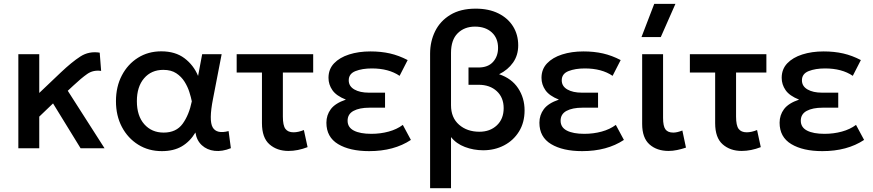

<svg xmlns="http://www.w3.org/2000/svg" viewBox="-20 -780 4590 1010"><path d="M76.5 0V-495H186.5V-291L299.5 -398.5Q357.5 -453.5 402.8 -482.8Q448 -512 504.5 -503L512 -407Q470.5 -413 439 -391Q407.5 -369 365.5 -329.5L336.5 -302.5L530 0H404L259 -236L186.5 -166.5V0Z M831.5 15Q761.5 15 707 -19Q652.5 -53 621.2 -112.2Q590 -171.5 590 -247.5Q590 -324 621 -383.2Q652 -442.5 705.8 -476.2Q759.5 -510 828.5 -510Q902 -510 950.2 -473.8Q998.5 -437.5 1022 -380.5L1043.5 -495H1146L1100.5 -260Q1078 -146 1098.8 -110Q1119.5 -74 1182.5 -90.5L1194.5 -0.5Q1149 18 1109 13.5Q1069 9 1041.8 -16Q1014.5 -41 1008 -83Q979.5 -35.5 936.5 -10.2Q893.5 15 831.5 15ZM841 -82.5Q907 -82.5 940.8 -129Q974.5 -175.5 989 -247Q985 -267.5 976.2 -295.5Q967.5 -323.5 950.8 -350.2Q934 -377 907 -394.8Q880 -412.5 839 -412.5Q776 -412.5 738 -368.2Q700 -324 700 -248Q700 -170.5 739 -126.5Q778 -82.5 841 -82.5Z M1497.5 14Q1437 14 1397.5 -20.8Q1358 -55.5 1358 -132V-398.5H1225V-495H1627.5V-398.5H1468V-167Q1468 -120 1481.5 -102Q1495 -84 1524 -84Q1549 -84 1578.5 -96L1598 -6Q1546.5 14 1497.5 14Z M1922 15Q1820 15 1758.5 -22Q1697 -59 1697 -134.5Q1697 -174.5 1720.2 -205.8Q1743.5 -237 1799.5 -256Q1749 -276 1728.5 -305.8Q1708 -335.5 1708 -370.5Q1708 -416 1737.2 -446.8Q1766.5 -477.5 1816.5 -493.5Q1866.5 -509.5 1928.5 -509.5Q1984.5 -509.5 2031.5 -498.8Q2078.5 -488 2124.5 -464L2082 -381Q2025 -420 1936 -420Q1885.5 -420 1850 -406Q1814.5 -392 1814.5 -357.5Q1814.5 -326.5 1843.8 -309.5Q1873 -292.5 1920.5 -292.5H2005.5V-213.5H1923.5Q1871 -213.5 1839.8 -196.8Q1808.5 -180 1808.5 -145Q1808.5 -110 1841.5 -93Q1874.5 -76 1933 -76Q1981.5 -76 2024.5 -87.8Q2067.5 -99.5 2099 -123L2141.5 -44Q2052.5 15 1922 15Z M2242.5 210V-497.5Q2242.5 -562 2269 -615.8Q2295.5 -669.5 2349 -702Q2402.5 -734.5 2482.5 -734.5Q2551.5 -734.5 2601.8 -709.5Q2652 -684.5 2679 -641Q2706 -597.5 2706 -541.5Q2706 -489.5 2679 -451Q2652 -412.5 2605.5 -389.5Q2671.5 -367.5 2705.5 -316Q2739.5 -264.5 2739.5 -199.5Q2739.5 -135.5 2710.2 -88.2Q2681 -41 2631.5 -15.2Q2582 10.5 2522 10.5Q2471.5 10.5 2425.8 -6.8Q2380 -24 2352.5 -59V210ZM2502 -87Q2558 -87 2593.8 -120.8Q2629.5 -154.5 2629.5 -211Q2629.5 -267 2593.2 -300.5Q2557 -334 2497.5 -334H2444.5V-425H2497.5Q2547 -425 2573.5 -454.2Q2600 -483.5 2600 -528Q2600 -579.5 2566.8 -609.8Q2533.5 -640 2478.5 -640Q2423 -640 2387.8 -605.2Q2352.5 -570.5 2352.5 -501.5V-226.5Q2352.5 -161 2394.8 -124Q2437 -87 2502 -87Z M3042.5 15Q2940.5 15 2879 -22Q2817.5 -59 2817.5 -134.5Q2817.5 -174.5 2840.8 -205.8Q2864 -237 2920 -256Q2869.5 -276 2849 -305.8Q2828.5 -335.5 2828.5 -370.5Q2828.5 -416 2857.8 -446.8Q2887 -477.5 2937 -493.5Q2987 -509.5 3049 -509.5Q3105 -509.5 3152 -498.8Q3199 -488 3245 -464L3202.5 -381Q3145.5 -420 3056.5 -420Q3006 -420 2970.5 -406Q2935 -392 2935 -357.5Q2935 -326.5 2964.2 -309.5Q2993.5 -292.5 3041 -292.5H3126V-213.5H3044Q2991.5 -213.5 2960.2 -196.8Q2929 -180 2929 -145Q2929 -110 2962 -93Q2995 -76 3053.5 -76Q3102 -76 3145 -87.8Q3188 -99.5 3219.5 -123L3262 -44Q3173 15 3042.5 15Z M3497 14Q3435.5 14 3396.8 -20.2Q3358 -54.5 3358 -128.5V-495H3468V-160Q3468 -116.5 3480.5 -99.5Q3493 -82.5 3522 -82.5Q3541.5 -82.5 3569.5 -93.5L3588.5 -3.5Q3565 4.5 3541.8 9.2Q3518.5 14 3497 14ZM3354.5 -585 3421.5 -759.5H3533L3456 -585Z M3881.5 14Q3821 14 3781.5 -20.8Q3742 -55.5 3742 -132V-398.5H3609V-495H4011.5V-398.5H3852V-167Q3852 -120 3865.5 -102Q3879 -84 3908 -84Q3933 -84 3962.5 -96L3982 -6Q3930.5 14 3881.5 14Z M4306 15Q4204 15 4142.5 -22Q4081 -59 4081 -134.5Q4081 -174.5 4104.2 -205.8Q4127.5 -237 4183.5 -256Q4133 -276 4112.5 -305.8Q4092 -335.5 4092 -370.5Q4092 -416 4121.2 -446.8Q4150.5 -477.5 4200.5 -493.5Q4250.5 -509.5 4312.5 -509.5Q4368.5 -509.5 4415.5 -498.8Q4462.5 -488 4508.5 -464L4466 -381Q4409 -420 4320 -420Q4269.5 -420 4234 -406Q4198.5 -392 4198.5 -357.5Q4198.5 -326.5 4227.8 -309.5Q4257 -292.5 4304.5 -292.5H4389.5V-213.5H4307.5Q4255 -213.5 4223.8 -196.8Q4192.5 -180 4192.5 -145Q4192.5 -110 4225.5 -93Q4258.5 -76 4317 -76Q4365.5 -76 4408.5 -87.8Q4451.5 -99.5 4483 -123L4525.5 -44Q4436.5 15 4306 15Z"/></svg>

Font: Geologica
Style: Regular
Weight: 400
Designer: Sindre Bremnes, Frode Helland
Foundry: Monokrom Skriftforlag AS
Version: Version 1.010; ttfautohint (v1.8.4.7-5d5b);gftools[0.9.28]